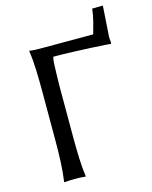

<svg xmlns="http://www.w3.org/2000/svg" viewBox="-121 -891 770 973"><g transform="rotate(-15 264.0 -404.5)"><path d="M196.3 -471.7V-212.4Q196.3 -152.8 198.2 -97.7Q200.2 -42.5 206.5 0L205.6 2.9Q205.6 2.9 191.9 1.5Q178.2 0 150.4 0Q124 0 109.6 1.5Q95.2 2.9 95.2 2.9L93.3 0Q100.1 -45.4 102.5 -99.1Q105 -152.8 105 -212.4V-471.7Q105 -531.2 103 -586.2Q101.1 -641.1 94.2 -683.6L95.2 -687Q95.2 -687 109.6 -685.3Q124 -683.6 150.4 -683.6H429.2Q438 -713.4 446 -745.1Q454.1 -776.9 458 -811L514.2 -812L503.4 -650.4Q503.4 -643.6 504.2 -633.8Q504.9 -624 505.9 -618.2L503.4 -613.8Q503.4 -613.8 476.8 -616Q450.2 -618.2 406.7 -620.1Q363.3 -622.1 310.5 -624.3Q257.8 -626.5 204.6 -626.5Q201.2 -617.2 199.7 -594.7Q198.2 -572.3 197.8 -546.4Q197.3 -520.5 196.8 -499.3Q196.3 -478 196.3 -471.7Z"/></g></svg>

Font: Kurinto Seri
Style: Regular
Weight: 400
Designer: Kurinto was developed by Clint Goss from a range of fonts that are compatible with the SIL Open Font License Version 1.1
Foundry: Clinton F. Goss
Version: Version 2.196; July 25, 2020